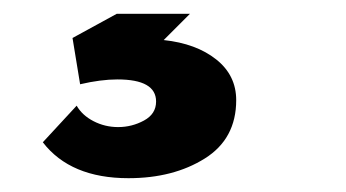

<svg xmlns="http://www.w3.org/2000/svg" viewBox="-20 -23 501 278"><path d="M322 122Q322 178 276.5 206.5Q231 235 166 235Q82 235 42 183L91 130Q99 144 115.5 152.5Q132 161 151 161Q171 161 188.5 151.5Q206 142 206 124Q206 92 150 92Q126 92 96 99L85 32L149 -3H255L217 35Q264 40 293 63Q322 86 322 122Z"/></svg>

Font: Josefin Sans
Style: Bold Italic
Weight: 700
Italic angle: -7°
Designer: Santiago Orozco
Foundry: Typemade
Version: Version 2.000